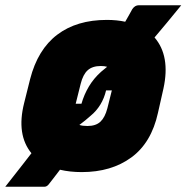

<svg xmlns="http://www.w3.org/2000/svg" viewBox="-59 -640 712 733"><path d="M349 -564Q387 -564 419 -557Q426 -570 433 -581.5Q440 -593 446 -605Q456 -620 471 -620H633Q600 -580 578 -553Q556 -526 531 -497Q592 -426 565 -302L544 -209Q519 -95 442.5 -39Q366 17 253 17Q208 17 170 8Q157 25 145.5 40Q134 55 126 65Q119 73 110 73H-39Q-27 58 -8 33.5Q11 9 30 -15Q49 -39 61 -55Q3 -126 33 -246L56 -338Q85 -451 159.5 -507.5Q234 -564 349 -564ZM326 -388Q294 -388 276 -372Q258 -356 249 -320L230 -244H252Q262 -279 280.5 -310Q299 -341 327 -366Q339 -376 350 -385Q340 -388 326 -388ZM287 -198Q267 -180 244 -163Q256 -159 275 -159Q307 -159 324.5 -175.5Q342 -192 351 -227L368 -295H346Q339 -265 324 -240.5Q309 -216 287 -198Z"/></svg>

Font: Recursive Mn Lnr St Blk
Style: Italic
Weight: 900
Italic angle: -15°
Monospace: yes
Version: Version 1.079;hotconv 1.0.112;makeotfexe 2.5.65598; ttfautoh